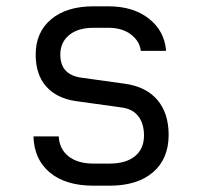

<svg xmlns="http://www.w3.org/2000/svg" viewBox="-20 -579 640 608"><path d="M276 9Q188 9 138 -32.5Q88 -74 86 -147H166Q168 -107 197 -84Q226 -61 276 -61H327Q379 -61 407.5 -84.5Q436 -108 436 -150Q436 -188 417.5 -211.5Q399 -235 363 -239L219 -259Q159 -268 126 -305.5Q93 -343 93 -406Q93 -477 142 -518Q191 -559 276 -559H323Q402 -559 451.5 -520Q501 -481 506 -418H426Q422 -449 394.5 -470Q367 -491 323 -491H276Q227 -491 199 -468Q171 -445 171 -406Q171 -342 238 -333L374 -314Q442 -305 478 -263Q514 -221 514 -152Q514 -76 464.5 -33.5Q415 9 327 9Z"/></svg>

Font: JetBrains Mono NL Light
Style: Regular
Weight: 300
Monospace: yes
Designer: Philipp Nurullin, Konstantin Bulenkov
Foundry: JetBrains
Version: Version 2.305; ttfautohint (v1.8.4.7-5d5b)